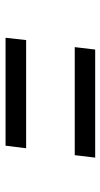

<svg xmlns="http://www.w3.org/2000/svg" viewBox="149 -675 371 709"><g transform="rotate(90 334.5 -320.5)"><path d="M163 -486.5H562L553 -411H154ZM128 -231.5H527.5L518 -155.5H119.5Z"/></g></svg>

Font: Merriweather 20pt Medium
Style: Italic
Weight: 500
Italic angle: -7.8°
Version: Version 2.101